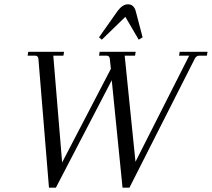

<svg xmlns="http://www.w3.org/2000/svg" viewBox="-20 -870 982 890"><path d="M939 -612H904Q890 -612 883 -598L580 0H548L498 -498L239 0H207L158 -598Q156 -612 143 -612H108L111 -630H277L274 -612H227L268 -117L494 -551L489 -598Q487 -612 474 -612H439L442 -630H609L606 -612H558L608 -120L857 -612H810L813 -630H942ZM623 -686 561 -792 452 -686 439 -697 525 -819Q548 -850 573 -850Q600 -850 609 -819L641 -697Z"/></svg>

Font: Arapey
Style: Italic
Weight: 400
Italic angle: -12°
Designer: Eduardo Rodriguez Tunni
Foundry: Eduardo Rodriguez Tunni
Version: Version 3.000